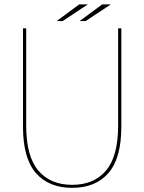

<svg xmlns="http://www.w3.org/2000/svg" viewBox="-20 -870 675 898"><path d="M547.5 -277.5Q547.5 -130 487.2 -60.8Q427 8.5 317.5 8.5Q208 8.5 147.8 -60.8Q87.5 -130 87.5 -277.5Q87.5 -302 87.5 -330.2Q87.5 -358.5 87.5 -390.5V-737.5H102.5V-397Q102.5 -364.5 102.5 -336Q102.5 -307.5 102.5 -283Q102.5 -139 159.2 -72.2Q216 -5.5 317.5 -5.5Q419 -5.5 475.8 -72.2Q532.5 -139 532.5 -283V-737.5H547.5ZM245 -771.5 350.5 -849.5H391L273 -771.5ZM352.5 -771.5 458 -849.5H498.5L380.5 -771.5Z"/></svg>

Font: Epilogue Thin
Style: Regular
Weight: 250
Designer: Tyler Finck
Foundry: Etcetera Type Co
Version: Version 2.111